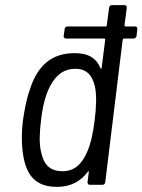

<svg xmlns="http://www.w3.org/2000/svg" viewBox="-20 -720 555 748"><path d="M506 -617H469C467 -617 465 -619 465 -621L474 -690C474 -696 471 -700 465 -700H416C410 -700 406 -696 405 -690L396 -621C396 -619 394 -617 392 -617H243C237 -617 232 -613 232 -607L228 -580C228 -574 231 -570 237 -570H386C388 -570 390 -568 390 -566L376 -456C376 -452 373 -451 371 -455C356 -492 326 -513 271 -513C184 -513 126 -468 95 -367C82 -331 74 -283 69 -248C65 -213 63 -174 68 -132C79 -34 121 8 202 8C256 8 295 -14 322 -51C324 -54 327 -54 326 -50L321 -10C321 -4 324 0 330 0H379C385 0 389 -4 390 -10L458 -566C459 -568 461 -570 463 -570H501C506 -570 511 -574 512 -580L515 -607C516 -613 512 -617 506 -617ZM319 -127C299 -81 270 -53 224 -53C172 -53 150 -81 140 -128C132 -161 134 -205 140 -253C146 -305 157 -350 175 -384C197 -426 227 -452 274 -452C319 -452 340 -425 350 -382C357 -347 355 -302 349 -253C343 -204 334 -160 319 -127Z"/></svg>

Font: Barlow Semi Condensed
Style: Italic
Weight: 400
Width: 4
Italic angle: -7°
Designer: Jeremy Tribby
Foundry: Tribby Type
Version: Version 1.422;hotconv 1.0.109;makeotfexe 2.5.65596